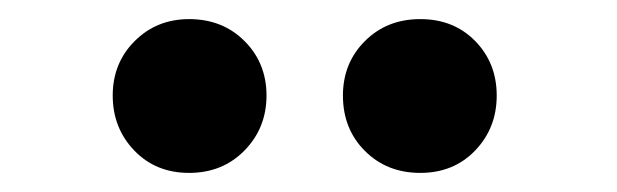

<svg xmlns="http://www.w3.org/2000/svg" viewBox="-20 -803 646 201"><path d="M339 -703Q339 -737 362 -760Q385 -783 420 -783Q455 -783 477.5 -760Q500 -737 500 -703Q500 -669 477.5 -645.5Q455 -622 420 -622Q385 -622 362 -645Q339 -668 339 -703ZM98 -703Q98 -737 121 -760Q144 -783 178 -783Q213 -783 236 -760Q259 -737 259 -703Q259 -669 236 -645.5Q213 -622 178 -622Q143 -622 120.5 -645.5Q98 -669 98 -703Z"/></svg>

Font: Nebula Sans Bold
Style: Regular
Weight: 700
Designer: Paul D. Hunt for Adobe (as Source Sans)
Foundry: Nebula Entertainment & Broadcasting LLC
Version: Version 1.010